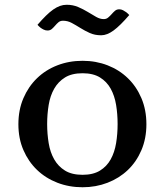

<svg xmlns="http://www.w3.org/2000/svg" viewBox="-20 -770 691 805"><path d="M593.8 -249Q593.8 -189.5 573 -140.6Q552.2 -91.8 515.9 -57.1Q479.5 -22.5 430.7 -3.7Q381.8 15.1 326.2 15.1Q269.5 15.1 220.5 -3.9Q171.4 -22.9 135.3 -57.6Q99.1 -92.3 78.1 -140.9Q57.1 -189.5 57.1 -249Q57.1 -309.1 78.1 -358.2Q99.1 -407.2 135.3 -442.1Q171.4 -477.1 220.5 -496.1Q269.5 -515.1 326.2 -515.1Q382.3 -515.1 431.2 -496.1Q480 -477.1 516.1 -442.1Q552.2 -407.2 573 -358.2Q593.8 -309.1 593.8 -249ZM177.7 -250Q177.7 -208.5 184.1 -169.9Q190.4 -131.3 207.3 -101.8Q224.1 -72.3 252.7 -54.7Q281.2 -37.1 326.2 -37.1Q370.6 -37.1 399.2 -54.7Q427.7 -72.3 444.1 -101.8Q460.4 -131.3 466.8 -169.9Q473.1 -208.5 473.1 -250Q473.1 -291.5 466.8 -330.1Q460.4 -368.7 444.1 -398.2Q427.7 -427.7 399.2 -445.3Q370.6 -462.9 326.2 -462.9Q281.2 -462.9 252.7 -445.3Q224.1 -427.7 207.3 -398.2Q190.4 -368.7 184.1 -330.1Q177.7 -291.5 177.7 -250ZM415 -689.9Q425.8 -689.9 433.3 -696.3Q440.9 -702.6 447.8 -710.4Q454.6 -718.3 461.9 -724.6Q469.2 -731 480 -731Q488.3 -731 495.8 -727.1Q503.4 -723.1 509.3 -718.8Q516.1 -713.4 522 -707Q483.9 -662.6 456.3 -642.3Q428.7 -622.1 404.3 -622.1Q377.4 -622.1 356.4 -631.6Q335.4 -641.1 317.1 -652.6Q298.8 -664.1 281.2 -673.6Q263.7 -683.1 244.1 -683.1Q232.9 -683.1 225.3 -676.8Q217.8 -670.4 211.2 -662.6Q204.6 -654.8 197.3 -648.4Q189.9 -642.1 179.2 -642.1Q170.9 -642.1 163.3 -645.8Q155.8 -649.4 149.9 -653.8Q143.1 -659.2 137.2 -666Q156.2 -688 172.4 -703.9Q188.5 -719.7 203.1 -730Q217.8 -740.2 231.4 -745.1Q245.1 -750 259.3 -750Q285.6 -750 307.4 -740.7Q329.1 -731.4 347.9 -720Q366.7 -708.5 383.1 -699.2Q399.4 -689.9 415 -689.9Z"/></svg>

Font: Artifika
Style: Medium
Weight: 500
Designer: Yulya Zhdanova | Cyreal.org
Foundry: Yulya Zhdanova | Cyreal
Version: Version 1.000